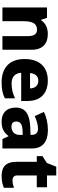

<svg xmlns="http://www.w3.org/2000/svg" viewBox="806 -1509 713 2365"><g transform="rotate(90 1162.5 -326.5)"><path d="M399 -559C326 -559 266 -532 231 -478H223L200 -549H72V0H241V-250C241 -363 264 -426 346 -426C401 -426 425 -387 425 -311V0H593V-358C593 -499 515 -559 399 -559Z M972 -559C813 -559 707 -466 707 -271C707 -78 826 10 992 10C1081 10 1137 -2 1191 -30V-155C1130 -126 1076 -113 1006 -113C925 -113 880 -159 877 -231H1224V-309C1224 -473 1127 -559 972 -559ZM975 -442C1037 -442 1068 -398 1069 -340H880C886 -410 923 -442 975 -442Z M1584 -560C1496 -560 1419 -542 1359 -510L1410 -398C1463 -421 1515 -438 1564 -438C1612 -438 1641 -415 1641 -362V-346L1547 -343C1388 -336 1305 -283 1305 -166C1305 -46 1377 10 1474 10C1565 10 1608 -15 1655 -74H1659L1692 0H1809V-364C1809 -493 1727 -560 1584 -560ZM1590 -248 1641 -250V-206C1641 -147 1597 -111 1541 -111C1503 -111 1477 -128 1477 -170C1477 -217 1506 -245 1590 -248Z M2200 -124C2164 -124 2141 -143 2141 -182V-423H2287V-549H2141V-663H2033L1987 -547L1903 -493V-423H1973V-176C1973 -31 2046 10 2148 10C2212 10 2257 -2 2293 -18V-142C2262 -131 2234 -124 2200 -124Z"/></g></svg>

Font: Noto Sans Telugu ExtraBold
Style: Regular
Weight: 800
Designer: Jelle Bosma - Monotype Design Team
Foundry: Monotype Imaging Inc.
Version: Version 2.005